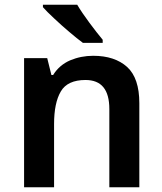

<svg xmlns="http://www.w3.org/2000/svg" viewBox="-20 -786 682 806"><path d="M160.2 -766.1V-755.9C170.9 -743.7 186.5 -728 207 -709C227.1 -689.9 248.5 -670.9 270.5 -652.3C292.5 -633.3 311.5 -618.2 328.1 -606H411.1V-619.1C381.3 -654.8 329.1 -723.1 304.2 -766.1ZM371.1 -551.8C336.9 -551.8 304.7 -545.4 274.4 -532.7C244.1 -519.5 220.2 -499 203.1 -471.2H195.8L178.2 -542H81.1V0H207V-265.1C207 -324.2 216.3 -370.1 235.4 -402.3C253.9 -434.1 288.6 -450.2 338.9 -450.2C405.8 -450.2 439 -409.7 439 -328.1V0H564.9V-353C564.9 -422.9 547.9 -473.6 513.7 -504.9C479 -536.1 431.6 -551.8 371.1 -551.8Z"/></svg>

Font: Noto Reveo Sans
Style: Regular
Weight: 600
Designer: Monotype Design Team
Foundry: Monotype Imaging Inc.
Version: Version 2.007